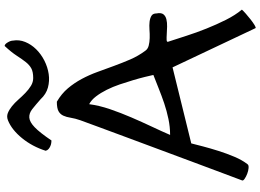

<svg xmlns="http://www.w3.org/2000/svg" viewBox="-170 -952 1140 841"><g transform="rotate(-90 400.5 -531.0)"><path d="M101.6 -16.6Q97.7 -11.7 85.4 -12.7Q73.2 -13.7 60.5 -18.6Q47.9 -23.4 38.6 -29.8Q29.3 -36.1 31.2 -41Q41 -67.4 62 -123Q83 -178.7 108.9 -248.5Q134.8 -318.4 163.6 -395.5Q192.4 -472.7 218.3 -542.5Q244.1 -612.3 264.6 -667.5Q285.2 -722.7 294.9 -750Q302.7 -772.5 305.7 -791.5Q308.6 -810.5 314.9 -824.2Q321.3 -837.9 334.5 -845.2Q347.7 -852.5 376 -852.5Q411.1 -832 434.6 -804.2Q458 -776.4 475.6 -743.7Q493.2 -710.9 506.3 -674.8Q519.5 -638.7 532.7 -602.5Q545.9 -566.4 561 -531.2Q576.2 -496.1 598.6 -465.8Q606.4 -454.1 621.6 -450.2Q636.7 -446.3 654.8 -445.8Q672.9 -445.3 691.9 -446.8Q710.9 -448.2 726.6 -446.3Q742.2 -444.3 752.4 -438Q762.7 -431.6 762.7 -416Q766.6 -395.5 758.8 -385.7Q751 -376 736.8 -372.6Q722.7 -369.1 704.6 -369.6Q686.5 -370.1 671.4 -371.1Q656.2 -372.1 646.5 -371.6Q636.7 -371.1 638.7 -365.2Q650.4 -329.1 664.6 -285.2Q678.7 -241.2 696.3 -197.3Q713.9 -153.3 734.4 -112.3Q754.9 -71.3 779.3 -42Q774.4 -36.1 761.7 -24.9Q749 -13.7 735.8 -3.4Q722.7 6.8 711.4 13.7Q700.2 20.5 698.2 17.6L526.4 -345.7L193.4 -263.7Q188.5 -244.1 180.2 -212.4Q171.9 -180.7 160.6 -145Q149.4 -109.4 134.8 -74.7Q120.1 -40 101.6 -16.6ZM365.2 -710.9Q359.4 -667 343.3 -619.6Q327.1 -572.3 307.1 -525.9Q287.1 -479.5 266.6 -436Q246.1 -392.6 230.5 -356.4Q265.6 -356.4 300.8 -363.8Q335.9 -371.1 369.1 -382.3Q402.3 -393.6 433.6 -406.2Q464.8 -418.9 493.2 -429.7Q490.2 -443.4 484.4 -467.3Q478.5 -491.2 470.2 -519Q461.9 -546.9 451.7 -577.1Q441.4 -607.4 428.2 -633.8Q415 -660.2 399.4 -680.7Q383.8 -701.2 365.2 -710.9ZM386.7 -923.8Q362.3 -945.3 343.8 -960Q325.2 -974.6 306.2 -973.1Q287.1 -971.7 264.2 -949.7Q241.2 -927.7 206.1 -876Q202.1 -876 195.3 -877Q188.5 -877.9 181.6 -880.9Q174.8 -883.8 168.9 -888.7Q163.1 -893.6 161.1 -901.4Q179.7 -960 216.3 -1004.9Q252.9 -1049.8 293.9 -1066.4Q310.5 -1073.2 325.7 -1067.4Q340.8 -1061.5 356 -1049.3Q371.1 -1037.1 385.3 -1021Q399.4 -1004.9 414.6 -990.2Q429.7 -975.6 445.8 -965.8Q461.9 -956.1 479.5 -956.1Q506.8 -956.1 522 -964.4Q537.1 -972.7 549.8 -988.8Q562.5 -1004.9 577.6 -1028.3Q592.8 -1051.8 620.1 -1081.1Q627.9 -1081.1 635.7 -1067.9Q643.6 -1054.7 643.6 -1044.9Q648.4 -1017.6 637.7 -991.2Q627 -964.8 606 -943.4Q585 -921.9 556.2 -907.2Q527.3 -892.6 497.1 -888.2Q466.8 -883.8 438 -891.6Q409.2 -899.4 386.7 -923.8Z"/></g></svg>

Font: Architects Daughter-petzku
Style: Regular
Weight: 400
Designer: Kimberly Geswein
Foundry: Kimberly Geswein
Version: Version 1.000 2010 initial release